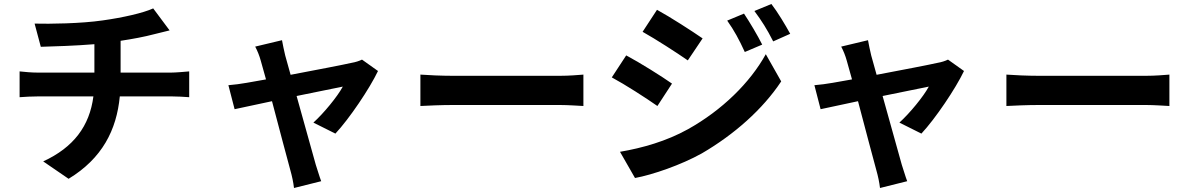

<svg xmlns="http://www.w3.org/2000/svg" viewBox="-20 -836 5960 960"><path d="M78 -479V-350C104 -352 141 -354 172 -354H447C428 -206 348 -99 196 -29L323 58C491 -44 563 -186 579 -354H838C865 -354 899 -352 926 -350V-479C904 -477 857 -473 835 -473H583V-632C643 -641 702 -652 751 -665C768 -669 794 -676 828 -684L746 -794C696 -771 594 -748 494 -734C384 -718 229 -716 153 -718L184 -602C251 -604 356 -607 452 -615V-473H170C139 -473 105 -476 78 -479Z M1870 -481 1790 -538C1776 -531 1757 -525 1739 -522C1700 -513 1560 -486 1433 -462L1406 -559C1400 -585 1394 -612 1390 -635L1256 -603C1267 -582 1277 -558 1284 -532L1310 -439L1214 -422C1181 -416 1154 -413 1122 -410L1153 -290L1340 -330C1376 -194 1417 -38 1432 16C1440 44 1447 77 1450 104L1586 70C1578 50 1565 5 1559 -12L1463 -356L1694 -403C1668 -354 1598 -269 1547 -223L1657 -168C1727 -243 1828 -393 1870 -481Z M2082 -463V-306C2119 -308 2186 -311 2243 -311C2360 -311 2690 -311 2780 -311C2822 -311 2873 -307 2897 -306V-463C2871 -461 2827 -457 2780 -457C2690 -457 2361 -457 2243 -457C2191 -457 2118 -460 2082 -463Z M3700 -768 3616 -733C3652 -682 3675 -639 3704 -576L3791 -613C3768 -659 3728 -726 3700 -768ZM3837 -816 3752 -781C3789 -731 3814 -692 3846 -629L3931 -667C3907 -711 3868 -776 3837 -816ZM3265 -787 3193 -677C3259 -640 3363 -573 3419 -534L3493 -644C3441 -680 3331 -751 3265 -787ZM3080 -77 3155 54C3243 38 3387 -12 3489 -69C3652 -164 3794 -290 3886 -429L3809 -565C3730 -422 3590 -285 3420 -190C3312 -130 3192 -96 3080 -77ZM3111 -559 3039 -449C3106 -413 3210 -346 3267 -306L3340 -418C3289 -454 3179 -523 3111 -559Z M4800 -481 4720 -538C4706 -531 4687 -525 4669 -522C4630 -513 4490 -486 4363 -462L4336 -559C4330 -585 4324 -612 4320 -635L4186 -603C4197 -582 4207 -558 4214 -532L4240 -439L4144 -422C4111 -416 4084 -413 4052 -410L4083 -290L4270 -330C4306 -194 4347 -38 4362 16C4370 44 4377 77 4380 104L4516 70C4508 50 4495 5 4489 -12L4393 -356L4624 -403C4598 -354 4528 -269 4477 -223L4587 -168C4657 -243 4758 -393 4800 -481Z M5012 -463V-306C5049 -308 5116 -311 5173 -311C5290 -311 5620 -311 5710 -311C5752 -311 5803 -307 5827 -306V-463C5801 -461 5757 -457 5710 -457C5620 -457 5291 -457 5173 -457C5121 -457 5048 -460 5012 -463Z"/></svg>

Font: Noto Sans JP
Style: Bold
Weight: 700
Designer: Ryoko NISHIZUKA 西塚涼子 (kana, bopomofo & ideographs); Paul D. Hunt (Latin, Greek & Cyrillic); Sandoll Communications 산돌커뮤니
Foundry: Adobe
Version: Version 2.004;hotconv 1.0.118;makeotfexe 2.5.65603